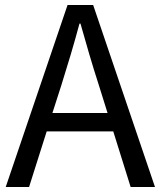

<svg xmlns="http://www.w3.org/2000/svg" viewBox="-20 -753 647 773"><path d="M191 -298 227 -410C253 -493 277 -572 300 -658H304C328 -573 351 -493 378 -410L413 -298ZM506 0H604L355 -733H252L3 0H97L168 -224H436Z"/></svg>

Font: Source Han Sans KR Regular
Style: Regular
Weight: 400
Designer: Ryoko NISHIZUKA (kana & ideographs); Paul D. Hunt (Latin, Greek & Cyrillic); Wenlong ZHANG (bopomofo); Sandoll Communica
Foundry: Adobe Systems Incorporated
Version: Version 1.004;PS 1.004;hotconv 1.0.82;makeotf.lib2.5.63406